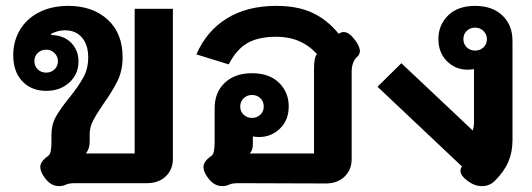

<svg xmlns="http://www.w3.org/2000/svg" viewBox="-20 -623 1808 653"><path d="M181 10Q149 10 127 -26Q117 -42 117 -55Q117 -74 143 -92Q150 -97 152.5 -108.5Q155 -120 155 -142V-165Q155 -199 170 -226Q185 -253 216 -291Q248 -331 264 -360.5Q280 -390 280 -428Q280 -470 259 -495Q238 -520 201 -520Q177 -520 154 -508V-504Q197 -503 222 -477.5Q247 -452 247 -414Q247 -371 216 -342.5Q185 -314 137 -314Q87 -314 56 -346.5Q25 -379 25 -436Q25 -483 48 -521.5Q71 -560 113.5 -581.5Q156 -603 212 -603Q295 -603 346 -556.5Q397 -510 397 -428Q397 -384 380.5 -349.5Q364 -315 332 -270Q308 -235 296.5 -212.5Q285 -190 285 -167V-140Q285 -117 272 -101H438V-593H568V-83Q568 -46 543.5 -23Q519 0 480 0H237Q214 0 204 5Q194 10 181 10ZM177 -415Q177 -431 165.5 -442.5Q154 -454 137 -454Q120 -454 108.5 -443Q97 -432 97 -415Q97 -398 108.5 -387Q120 -376 137 -376Q154 -376 165.5 -387Q177 -398 177 -415Z M736 10Q704 10 682 -26Q672 -42 672 -55Q672 -74 698 -92Q705 -97 707.5 -108.5Q710 -120 710 -142V-255Q710 -309 744.5 -341.5Q779 -374 837 -374Q896 -374 929 -341.5Q962 -309 962 -261Q962 -215 932.5 -186Q903 -157 861 -157Q852 -157 840 -159V-132Q840 -111 829 -101H1048V-391Q1048 -427 1058 -439Q1005 -498 920 -498Q859 -498 821.5 -476.5Q784 -455 758 -404L648 -438Q682 -517 751 -560Q820 -603 920 -603Q992 -603 1042.5 -579.5Q1093 -556 1132 -508Q1140 -514 1149 -514Q1166 -514 1185 -490Q1204 -466 1204 -449Q1204 -439 1196 -431Q1176 -414 1176 -378V-82Q1176 -45 1151.5 -22Q1127 1 1088 1L792 0Q769 0 759 5Q749 10 736 10ZM877 -261Q877 -278 865.5 -289Q854 -300 837 -300Q820 -300 808.5 -288.5Q797 -277 797 -261Q797 -244 808.5 -233Q820 -222 837 -222Q854 -222 865.5 -233Q877 -244 877 -261Z M1619 10Q1594 10 1570 -8Q1546 -26 1546 -42Q1546 -49 1551 -57L1264 -328L1345 -408L1588 -179Q1592 -193 1592 -202V-388Q1580 -386 1570 -386Q1529 -386 1500 -415Q1471 -444 1471 -490Q1471 -538 1504 -570.5Q1537 -603 1596 -603Q1654 -603 1688.5 -570.5Q1723 -538 1723 -484V-146Q1723 -106 1709 -73Q1695 -40 1663 -8Q1645 10 1619 10ZM1636 -490Q1636 -506 1624.5 -517.5Q1613 -529 1596 -529Q1579 -529 1567.5 -518Q1556 -507 1556 -490Q1556 -473 1567.5 -462Q1579 -451 1596 -451Q1613 -451 1624.5 -462Q1636 -473 1636 -490Z"/></svg>

Font: Niramit
Style: Bold
Weight: 700
Designer: Katatrad Aksorn Co.,Ltd.
Foundry: Cadson Demak Co.,Ltd.
Version: Version 1.001; ttfautohint (v1.6)